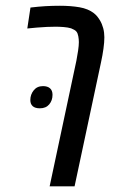

<svg xmlns="http://www.w3.org/2000/svg" viewBox="-20 -660 404 680"><path d="M155.8 0 250.5 -444.8Q253.9 -461.9 256.6 -480.5Q259.3 -499 259.3 -510.7Q259.3 -521 257.3 -531.7Q255.4 -542.5 250.5 -548.3Q247.6 -551.8 242.9 -554.4Q238.3 -557.1 231.9 -559.6Q220.7 -563 205.6 -564.2Q190.4 -565.4 177.2 -565.4Q164.6 -565.4 146.7 -564.7Q128.9 -564 110.1 -562.3Q91.3 -560.5 76.7 -559.1L87.9 -633.3Q116.2 -636.7 141.4 -638.2Q166.5 -639.6 192.4 -639.6Q230.5 -639.6 261.5 -634.3Q292.5 -628.9 312.5 -613.3Q319.3 -607.9 324.5 -601.6Q329.6 -595.2 334 -587.9Q341.3 -575.7 345.5 -560.3Q349.6 -544.9 349.6 -527.8Q349.6 -510.3 346.4 -487.5Q343.3 -464.8 337.9 -439.9L244.1 0ZM121.1 -276.4Q104.5 -276.4 95.9 -283.9Q87.4 -291.5 87.4 -305.7Q87.4 -325.2 99.4 -340.1Q111.3 -355 132.3 -355Q148.4 -355 157.2 -347.2Q166 -339.4 166 -324.2Q166 -304.2 154.3 -290.3Q142.6 -276.4 121.1 -276.4Z"/></svg>

Font: Open Sans Condensed Medium
Style: Italic
Weight: 500
Width: 3
Italic angle: -12°
Designer: Monotype Design Team
Foundry: Monotype Imaging Inc.
Version: Version 3.000